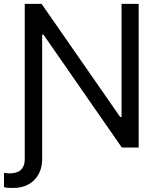

<svg xmlns="http://www.w3.org/2000/svg" viewBox="-33 -747 810 972"><path d="M669 0H583.8L187.5 -571H180.4V58.2Q180.4 93.4 169 120.7Q157.7 148.1 138 166.7Q118.3 185.4 91.8 195Q65.3 204.5 35.5 204.5Q22.7 204.5 9.8 204Q-3.2 203.5 -12.8 200.3V127.8Q-7.5 128.9 -0.4 129.8Q6.7 130.7 14.2 130.7Q31.2 130.7 45.6 127.1Q60 123.6 70.3 115.1Q80.6 106.5 86.5 92.3Q92.3 78.1 92.3 56.8V-727.3H177.6L575.3 -154.8H582.4V-727.3H669Z"/></svg>

Font: Fast_Sans
Style: Regular
Weight: 400
Designer: Rasmus Andersson
Foundry: rsms
Version: Version 3.018;git-588b23468